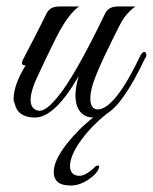

<svg xmlns="http://www.w3.org/2000/svg" viewBox="-20 -364 472 593"><path d="M22 -58C22 -53 23 -49 25 -46C31 -16 52 -1 88 -1C129 -1 174 -44 223 -129C210 -84 211 -54 219 -34C228 -12 245 -1 268 -1C238 22 210 50 184 83C159 116 146 144 146 167C146 195 163 209 198 209C217 209 235 203 254 190C273 177 283 165 286 153C287 148 285 145 276 149C256 169 239 179 225 179C186 179 185 130 232 67C255 36 281 10 310 -13C345 -34 384 -91 428 -184C438 -193 428 -218 414 -193C361 -82 317 -26 281 -26C266 -27 259 -39 259 -60C259 -68 260 -77 262 -86C267 -112 289 -165 329 -245C344 -276 355 -297 363 -309C372 -321 383 -333 398 -344H344C325 -344 312 -337 305 -323C241 -190 191 -103 156 -62C133 -35 116 -22 103 -22C81 -22 56 -43 95 -126C108 -155 127 -194 151 -243C176 -293 200 -327 224 -344H163C144 -344 131 -337 124 -323C109 -293 91 -256 68 -213L50 -178C45 -167 48 -162 59 -162C34 -121 22 -87 22 -58Z"/></svg>

Font: VL Great Vibes
Style: Regular
Weight: 400
Designer: Robert E. Leuschke
Foundry: Robert E. Leuschke
Version: Version 1.001